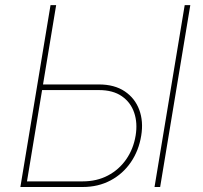

<svg xmlns="http://www.w3.org/2000/svg" viewBox="-20 -748 812 768"><path d="M142.1 -410.2H375.5Q438 -410.2 479 -382.6Q520 -355 537.1 -308.6Q554.2 -262.2 544.9 -205.6Q535.2 -145.5 503.4 -99.1Q471.7 -52.7 422.4 -26.4Q373 0 310.5 0H61.5L182.1 -727.5H204.6L87.9 -22.5H310.5Q367.2 -22.5 411.6 -45.9Q456.1 -69.3 484.9 -110.8Q513.7 -152.3 522.5 -205.6Q530.8 -255.9 516.8 -297.1Q502.9 -338.4 467.5 -363Q432.1 -387.7 375.5 -387.7H138.2ZM741.2 -727.5 620.6 0H598.1L718.8 -727.5Z"/></svg>

Font: Inter 18pt Thin
Style: Italic
Weight: 250
Italic angle: -9.3988°
Version: Version 4.001;git-66647c0bb